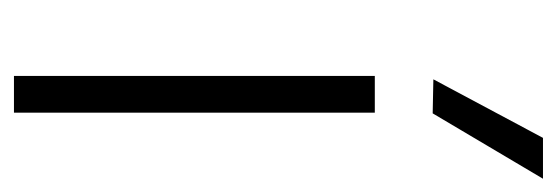

<svg xmlns="http://www.w3.org/2000/svg" viewBox="-288 -530 817 282"><g transform="rotate(90 121.0 -388.5)"><path d="M146 -615 96 -616 182 -777H242ZM91 0V-530H145V0Z"/></g></svg>

Font: Be Vietnam Pro ExtraLight
Style: Regular
Weight: 200
Designer: Lam Bao, Tony Le, Vietanh Nguyen
Foundry: Yellow Type Foundry
Version: Version 1.002; ttfautohint (v1.8.3)